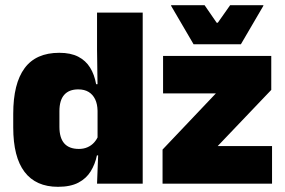

<svg xmlns="http://www.w3.org/2000/svg" viewBox="-20 -708 1099 740"><path d="M203.5 12Q118.5 12 74.8 -45.2Q31 -102.5 31 -217V-269.5Q31 -386 74.8 -445.2Q118.5 -504.5 208.5 -504.5Q252.5 -504.5 281.5 -489.5Q310.5 -474.5 327.2 -447.5Q344 -420.5 350.5 -383.5H396L356 -281Q355.5 -307 346.8 -325.2Q338 -343.5 321.8 -353.5Q305.5 -363.5 281.5 -363.5Q246 -363.5 227.5 -342.5Q209 -321.5 209 -279.5V-219Q209 -176.5 227.8 -155.2Q246.5 -134 284 -134Q302.5 -134 317.2 -140.5Q332 -147 342.5 -158.5Q353 -170 359 -185L402.5 -109H353.5Q346.5 -75 329.5 -47.5Q312.5 -20 282 -4Q251.5 12 203.5 12ZM354 0 359 -128.5 356 -153V-350V-372.5L354 -517V-659.5H530V0ZM1028.5 -145V0H606.5V-131.5L812 -348H608.5V-492.5H1025.5V-361.5L819 -145ZM726 -537.5 639.5 -685.5V-688H768.5L815 -620.5H819.5L867 -688H995V-685.5L908.5 -537.5Z"/></svg>

Font: Anek Latin Medium ExtraBold
Style: Regular
Weight: 800
Version: Version 1.003